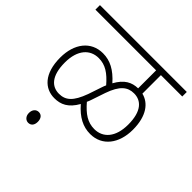

<svg xmlns="http://www.w3.org/2000/svg" viewBox="-189 -780 1049 1049"><g transform="rotate(45 335.5 -256.0)"><path d="M0 -587H469V-448C422 -447 383 -428 350 -368C301 -423 254 -448 198 -448C106 -448 49 -374 49 -266C49 -141 110 -86 183 -86C232 -86 273 -104 308 -166C356 -111 404 -86 460 -86C552 -86 609 -161 609 -268C609 -374 564 -430 506 -444V-587H671V-622H0ZM333 -223 360 -303C389 -386 424 -413 473 -413C528 -413 571 -373 571 -270C571 -171 523 -121 457 -121C405 -121 367 -147 323 -198C327 -206 330 -214 333 -223ZM86 -265C86 -364 135 -413 200 -413C252 -413 290 -387 334 -336C330 -328 327 -319 324 -310L298 -233C267 -148 234 -121 184 -121C129 -121 86 -161 86 -265ZM142 69C142 95 159 110 177 110C197 110 211 96 211 69C211 43 198 27 177 27C157 27 142 43 142 69Z"/></g></svg>

Font: Noto Sans SemiCondensed ExtraLight
Style: Italic
Weight: 200
Width: 4
Italic angle: -12°
Designer: Monotype Design Team
Foundry: Monotype Imaging Inc.
Version: Version 2.013